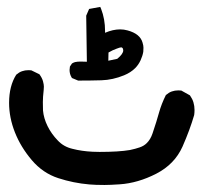

<svg xmlns="http://www.w3.org/2000/svg" viewBox="-20 -340 574 547"><path d="M5.9 -46.9Q5.9 -95.2 26.4 -127.4L27.3 -127.9Q41 -140.1 61.5 -140.1Q64.5 -140.1 69.3 -139.6L92.3 -128.4Q100.1 -117.7 102.5 -108.4Q105 -99.1 105 -93.3Q105 -87.4 104.5 -84Q102.1 -63 102.1 -49.3Q102.1 -35.6 102.5 -25.4Q104.5 -2.9 115.5 19.3Q126.5 41.5 144.5 60.1Q161.1 78.1 186.5 84Q212.9 90.8 243.7 92.3Q254.9 92.8 263.7 92.8Q318.4 92.8 350.1 87.4Q366.2 84 378.2 79.8Q390.1 75.7 397.9 67.9Q408.7 57.6 414.6 40Q426.3 5.4 433.1 -19.3Q439.9 -43.9 452.6 -69.3L454.1 -70.3Q467.8 -82.5 488.3 -82.5Q491.2 -82.5 496.6 -82L521 -68.4L522 -66.9Q534.2 -49.8 534.2 -26.4Q534.2 -19.5 533.2 -12.2Q521 29.8 500 77.6Q477.5 127.9 425.3 154.8Q373 181.6 321.3 185.1Q293.9 187 277.8 187Q251.5 187 234.9 185.5Q189 181.6 146 167.5Q102.1 153.3 70.6 116.2Q39.1 79.1 22.5 37.1Q5.9 -4.9 5.9 -46.9ZM279.3 -246.6Q301.8 -256.3 322.3 -256.3Q333 -256.3 343.3 -253.4Q379.4 -243.7 386.2 -218.3Q388.7 -210.4 388.7 -204.1Q388.7 -197.8 388.2 -192.4Q386.2 -180.7 380.4 -168Q374.5 -155.3 365.2 -146Q352.5 -133.3 333.5 -125.5Q301.3 -112.3 269.3 -111.3Q237.3 -110.4 204.1 -110.4H202.6L185.1 -117.7L183.6 -120.1Q178.2 -129.4 178.2 -140.6Q178.2 -144.5 179.2 -150.4L185.1 -159.2Q189.9 -162.1 193.8 -163.1Q200.7 -164.6 209.5 -164.6Q218.3 -164.6 227.5 -164.1L225.6 -295.4L233.9 -314.5L265.6 -320.3L268.1 -314.5Q279.3 -285.6 279.3 -252Q279.3 -249 279.3 -246.6ZM331.1 -196.3Q331.1 -201.2 328.6 -203.6Q327.1 -205.1 325.2 -205.1Q323.2 -205.1 320.1 -204.1Q316.9 -203.1 312 -201.2Q301.8 -197.8 289.1 -190.4L288.6 -167L314 -172.4Q331.1 -186.5 331.1 -196.3Z"/></svg>

Font: Bakudai
Style: Bold
Weight: 700
Version: Version 1.48